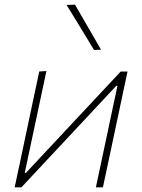

<svg xmlns="http://www.w3.org/2000/svg" viewBox="-20 -799 606 819"><path d="M42.5 0Q54.5 -56.5 65.8 -108.8Q77 -161 89.5 -221L100 -270.5Q113 -332 124.2 -385Q135.5 -438 147.5 -494L178 -496Q166 -439.5 154.5 -385.8Q143 -332 130 -270.5L85.5 -61.5H90.5L270 -253.5Q325 -312.5 382 -373.2Q439 -434 495 -494H524Q512 -438 500.8 -385Q489.5 -332 476.5 -270.5L466 -221Q453.5 -161 442.2 -108.8Q431 -56.5 419 0H389Q401 -56.5 412.2 -108.8Q423.5 -161 436 -221L481 -433H476L299.5 -244Q243.5 -184.5 186 -122.8Q128.5 -61 71.5 0ZM381 -586Q352 -634 322.8 -682Q293.5 -730 264 -778L300 -779Q355.5 -684 411 -587Z"/></svg>

Font: Commissioner Thin
Style: Italic
Weight: 100
Italic angle: -12°
Designer: Kostas Bartsokas
Foundry: Kostas Bartsokas
Version: Version 1.000; ttfautohint (v1.8.3)